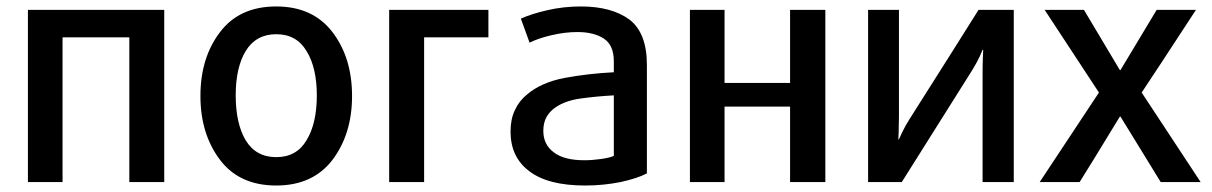

<svg xmlns="http://www.w3.org/2000/svg" viewBox="-20 -570 3794 601"><path d="M494.1 0Q494.1 -134.8 494.1 -539.1Q387.7 -539.1 67.4 -539.1Q67.4 -404.3 67.4 0Q94.7 0 175.8 0Q175.8 -113.3 175.8 -453.1Q228.5 -453.1 384.8 -453.1Q384.8 -339.8 384.8 0Q412.1 0 494.1 0Z M1082 -269.5Q1082 -389.6 1020.5 -469.7Q959 -549.8 844.7 -549.8Q729.5 -549.8 668.9 -469.7Q607.4 -389.6 607.4 -269.5Q607.4 -150.4 668.9 -69.3Q729.5 10.7 844.7 10.7Q959 10.7 1020.5 -69.3Q1082 -150.4 1082 -269.5ZM971.7 -271.5Q971.7 -183.6 939.5 -130.9Q908.2 -78.1 844.7 -78.1Q781.2 -78.1 749 -130.9Q717.8 -183.6 717.8 -271.5Q717.8 -358.4 749 -410.2Q781.2 -462.9 844.7 -462.9Q908.2 -462.9 939.5 -410.2Q971.7 -358.4 971.7 -271.5Z M1508.8 -453.1Q1508.8 -474.6 1508.8 -539.1Q1431.6 -539.1 1198.2 -539.1Q1198.2 -404.3 1198.2 0Q1225.6 0 1307.6 0Q1307.6 -113.3 1307.6 -453.1Q1358.4 -453.1 1508.8 -453.1Z M2004.9 -27.3Q2004.9 -112.3 2004.9 -367.2Q2004.9 -466.8 1950.2 -508.8Q1894.5 -549.8 1797.9 -549.8Q1744.1 -549.8 1693.4 -538.1Q1642.6 -526.4 1610.4 -511.7Q1619.1 -487.3 1637.7 -436.5Q1665 -450.2 1707 -460Q1749 -469.7 1787.1 -469.7Q1838.9 -469.7 1870.1 -449.2Q1901.4 -428.7 1901.4 -377.9Q1901.4 -366.2 1901.4 -343.8Q1821.3 -339.8 1748 -326.2Q1674.8 -312.5 1629.9 -274.4Q1605.5 -254.9 1591.8 -225.6Q1578.1 -197.3 1578.1 -158.2Q1578.1 -78.1 1636.7 -34.2Q1695.3 10.7 1811.5 10.7Q1868.2 10.7 1921.9 0Q1975.6 -11.7 2004.9 -27.3ZM1901.4 -82Q1888.7 -76.2 1861.3 -72.3Q1834 -68.4 1808.6 -68.4Q1746.1 -68.4 1713.9 -92.8Q1680.7 -117.2 1680.7 -160.2Q1680.7 -185.5 1690.4 -203.1Q1700.2 -220.7 1716.8 -232.4Q1748 -254.9 1797.9 -261.7Q1847.7 -268.6 1901.4 -271.5Q1901.4 -208 1901.4 -82Z M2563.5 0Q2563.5 -134.8 2563.5 -539.1Q2536.1 -539.1 2453.1 -539.1Q2453.1 -482.4 2453.1 -310.5Q2402.3 -310.5 2248 -310.5Q2248 -368.2 2248 -539.1Q2220.7 -539.1 2139.6 -539.1Q2139.6 -404.3 2139.6 0Q2167 0 2248 0Q2248 -58.6 2248 -236.3Q2299.8 -236.3 2453.1 -236.3Q2453.1 -176.8 2453.1 0Q2480.5 0 2563.5 0Z M3153.3 0Q3153.3 -134.8 3153.3 -539.1Q3125 -539.1 3043 -539.1Q2989.3 -453.1 2827.1 -197.3Q2813.5 -175.8 2803.7 -155.3Q2793.9 -133.8 2793.9 -133.8Q2793 -133.8 2792 -133.8Q2792 -133.8 2793 -157.2Q2793.9 -181.6 2793.9 -206.1Q2793.9 -317.4 2793.9 -539.1Q2769.5 -539.1 2697.3 -539.1Q2697.3 -404.3 2697.3 0Q2723.6 0 2802.7 0Q2858.4 -87.9 3023.4 -350.6Q3037.1 -373 3046.9 -393.6Q3055.7 -414.1 3055.7 -414.1Q3056.6 -414.1 3057.6 -414.1Q3057.6 -414.1 3056.6 -390.6Q3055.7 -368.2 3055.7 -342.8Q3055.7 -228.5 3055.7 0Q3080.1 0 3153.3 0Z M3738.3 0Q3692.4 -70.3 3553.7 -280.3Q3596.7 -344.7 3723.6 -539.1Q3693.4 -539.1 3600.6 -539.1Q3572.3 -492.2 3487.3 -350.6Q3487.3 -350.6 3485.4 -350.6Q3457 -398.4 3373 -539.1Q3341.8 -539.1 3250 -539.1Q3292 -474.6 3419.9 -280.3Q3373 -210 3234.4 0Q3265.6 0 3359.4 0Q3391.6 -50.8 3485.4 -205.1Q3486.3 -205.1 3487.3 -205.1Q3519.5 -153.3 3613.3 0Q3644.5 0 3738.3 0Z"/></svg>

Font: DaxlinePro-Medium
Style: Medium
Weight: 400
Designer: Hans Reichel
Version: Version 7.502; 2006